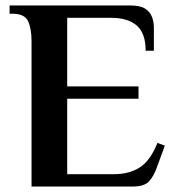

<svg xmlns="http://www.w3.org/2000/svg" viewBox="-20 -680 640 700"><path d="M95 0V-530Q95 -575 82.5 -602.5Q70 -630 25 -630H15V-660H456Q491 -660 509 -648.5Q527 -637 534 -618.5Q541 -600 541 -580V-495H511Q511 -559 478.5 -587Q446 -615 386 -615H225V-365H485V-320H225V-45H396Q451 -45 489.5 -69.5Q528 -94 554 -159L581 -149L552 -70Q541 -38 523.5 -19Q506 0 465 0Z"/></svg>

Font: El Messiri
Style: Regular
Weight: 400
Designer: Mohamed Gaber
Foundry: Kief Type Foundry
Version: Version 2.020